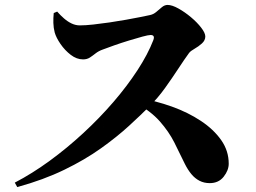

<svg xmlns="http://www.w3.org/2000/svg" viewBox="-20 -743 1040 779"><path d="M40 -2Q111 -39 181.5 -90.5Q252 -142 318 -203Q384 -264 440 -329Q496 -394 538 -458.5Q580 -523 602 -580Q610 -601 591 -601Q582 -601 558 -594.5Q534 -588 503 -578.5Q472 -569 443.5 -559Q415 -549 397 -542Q380 -536 368 -526.5Q356 -517 344.5 -509.5Q333 -502 317 -502Q291 -502 267 -520.5Q243 -539 225.5 -564.5Q208 -590 202 -611Q197 -630 196.5 -650Q196 -670 198 -690L212 -696Q225 -681 240 -668Q255 -655 271 -647.5Q287 -640 304 -640Q327 -640 358.5 -643.5Q390 -647 424.5 -652Q459 -657 492 -663Q525 -669 550.5 -674Q576 -679 589 -682Q603 -685 614.5 -695Q626 -705 637 -714Q648 -723 660 -723Q678 -723 704 -708.5Q730 -694 755 -673Q780 -652 796.5 -630.5Q813 -609 813 -595Q813 -579 799 -566.5Q785 -554 769 -545Q753 -536 747 -528Q728 -502 703.5 -464.5Q679 -427 650 -386.5Q621 -346 586 -311Q552 -277 503.5 -232.5Q455 -188 390 -141.5Q325 -95 240.5 -54Q156 -13 50 16ZM831 0Q808 0 789.5 -9.5Q771 -19 756.5 -36.5Q742 -54 730 -78Q709 -122 687 -165.5Q665 -209 628.5 -250.5Q592 -292 527 -328L541 -346Q612 -334 677.5 -310.5Q743 -287 795 -252.5Q847 -218 877.5 -174.5Q908 -131 908 -79Q908 -52 887.5 -26Q867 0 831 0Z"/></svg>

Font: Noto Serif SC ExtraLight Black
Style: Regular
Weight: 900
Version: Version 2.002-H1;hotconv 1.1.0;makeotfexe 2.6.0